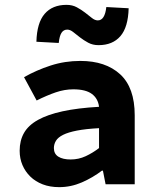

<svg xmlns="http://www.w3.org/2000/svg" viewBox="-20 -759 640 791"><path d="M224 12Q186 12 156 0.5Q126 -11 105 -31.5Q84 -52 72.5 -79Q61 -106 61 -138Q61 -180 79 -211.5Q97 -243 136.5 -265Q176 -287 238 -300.5Q300 -314 388 -319Q384 -353 358.5 -372Q333 -391 282 -391Q246 -391 209.5 -378.5Q173 -366 131 -345L79 -441Q130 -470 188.5 -489Q247 -508 311 -508Q415 -508 475 -453Q535 -398 535 -284V0H415L404 -56H400Q362 -27 317 -7.5Q272 12 224 12ZM271 -102Q304 -102 333 -115.5Q362 -129 388 -149V-231Q333 -228 297 -221Q261 -214 240 -203.5Q219 -193 210.5 -179Q202 -165 202 -149Q202 -125 220.5 -113.5Q239 -102 271 -102ZM386 -573Q362 -573 343.5 -583Q325 -593 309.5 -605Q294 -617 281.5 -627Q269 -637 257 -637Q242 -637 233.5 -624Q225 -611 222 -582L130 -587Q132 -665 164 -702Q196 -739 254 -739Q278 -739 296.5 -729Q315 -719 330.5 -707Q346 -695 358.5 -685Q371 -675 383 -675Q412 -675 418 -730L510 -725Q508 -647 476 -610Q444 -573 386 -573Z"/></svg>

Font: Source Code Pro
Style: Bold
Weight: 700
Monospace: yes
Designer: Paul D. Hunt, Teo Tuominen
Foundry: Adobe Systems Incorporated
Version: Version 2.030;PS 1.000;hotconv 16.6.51;makeotf.lib2.5.65220